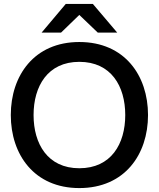

<svg xmlns="http://www.w3.org/2000/svg" viewBox="-20 -946 809 978"><path d="M384 12C615 12 734 -159 734 -360C734 -561 615 -732 384 -732C154 -732 35 -561 35 -360C35 -159 154 12 384 12ZM384 -89C223 -89 151 -213 151 -360C151 -507 223 -631 384 -631C546 -631 618 -507 618 -360C618 -213 546 -89 384 -89ZM453 -926H315L192 -780H291L384 -870L478 -780H577Z"/></svg>

Font: Aspekta 500
Style: Regular
Weight: 500
Designer: Ivo Dolenc
Version: Version 2.100